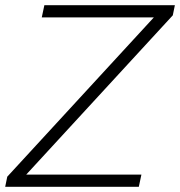

<svg xmlns="http://www.w3.org/2000/svg" viewBox="-32 -720 694 740"><path d="M-12 0 -4 -39 561 -653H129L139 -700H642L634 -661L69 -47H513L503 0Z"/></svg>

Font: Red Hat Text
Style: Italic
Weight: 300
Italic angle: -12°
Designer: Pentagram, MCKL
Foundry: Pentagram, MCKL
Version: Version 1.023